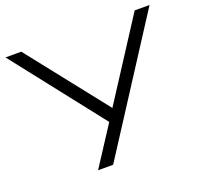

<svg xmlns="http://www.w3.org/2000/svg" viewBox="-122 -844 1033 983"><g transform="rotate(-20 394.0 -352.5)"><path d="M251 0 399 -228 401 -198 3 -705H89L435 -267H424L707 -705H788L333 0Z"/></g></svg>

Font: Nunito Sans 10pt Expanded Light
Style: Regular
Weight: 300
Width: 7
Designer: Vernon Adams
Foundry: Vernon Adams
Version: Version 3.101;gftools[0.9.27]